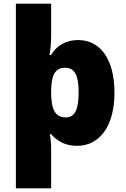

<svg xmlns="http://www.w3.org/2000/svg" viewBox="-20 -780 683 1040"><path d="M600 -278C600 -465 519 -563 404 -563C331 -563 282 -527 257 -482H248C252 -502 257 -538 257 -592V-760H66V240H257V21C257 0 254 -33 250 -53H257C285 -21 328 10 397 10C514 10 600 -89 600 -278ZM406 -280C406 -191 388 -144 336 -144C277 -144 257 -191 257 -279V-293C259 -373 278 -413 333 -413C387 -413 406 -367 406 -280Z"/></svg>

Font: Noto Sans Sinhala Black
Style: Regular
Weight: 900
Designer: Jelle Bosma - Monotype Design Team
Foundry: Monotype Imaging Inc.
Version: Version 2.006